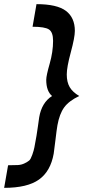

<svg xmlns="http://www.w3.org/2000/svg" viewBox="-79 -770 415 926"><path d="M180 -29Q165 56 109 96Q53 136 -59 136L-40 27Q-10 27 7.5 26Q25 25 40 17.5Q55 10 62 4Q69 -2 76.5 -23Q84 -44 87 -60Q90 -76 97 -115Q100 -132 104 -161.5Q108 -191 110 -204Q122 -275 172 -307Q144 -331 144 -385Q144 -405 160.5 -462.5Q177 -520 177 -573Q177 -615 157 -628Q137 -641 78 -641L97 -750Q196 -750 239 -717.5Q282 -685 282 -621Q282 -590 262.5 -518Q243 -446 243 -411Q243 -374 257 -350Q271 -326 303 -307Q253 -283 230.5 -252Q208 -221 198 -166Q194 -143 188.5 -95.5Q183 -48 180 -29Z"/></svg>

Font: Cabin
Style: Bold Italic
Weight: 700
Designer: Pablo Impallari
Foundry: Pablo Impallari. www.impallari.com Igino Marini. www.ikern.com
Version: Version 1.005